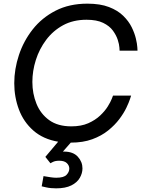

<svg xmlns="http://www.w3.org/2000/svg" viewBox="-20 -770 790 1050"><path d="M287 260Q256 260 232 254.5Q208 249 208 249L218 193Q218 193 229.5 195Q241 197 257.5 199.5Q274 202 288 202Q329 202 344 186Q359 170 359 152Q359 135 345.5 122Q332 109 304 109Q282 109 268.5 116Q255 123 256 123L228 88L298 5Q216 -9 162.5 -56Q109 -103 83.5 -171Q58 -239 58 -315Q58 -392 83.5 -469Q109 -546 159 -609.5Q209 -673 284 -711.5Q359 -750 458 -750Q528 -750 576 -731.5Q624 -713 654 -683.5Q684 -654 700 -621.5Q716 -589 723 -559.5Q730 -530 731 -511.5Q732 -493 732 -493H634Q634 -493 633 -510Q632 -527 624 -552Q616 -577 597.5 -602.5Q579 -628 544 -645Q509 -662 453 -662Q380 -662 325 -632Q270 -602 232.5 -552Q195 -502 176 -442Q157 -382 157 -322Q157 -258 179.5 -202.5Q202 -147 249 -113Q296 -79 370 -79Q424 -79 462.5 -96Q501 -113 527.5 -138Q554 -163 569.5 -188Q585 -213 591.5 -230Q598 -247 598 -247H697Q697 -247 691 -228.5Q685 -210 671 -180.5Q657 -151 632.5 -118.5Q608 -86 571.5 -56.5Q535 -27 484.5 -8.5Q434 10 367 10L324 59H330Q380 59 405.5 87Q431 115 431 151Q431 177 416.5 202.5Q402 228 370 244Q338 260 287 260Z"/></svg>

Font: Be Vietnam Pro
Style: Italic
Weight: 400
Italic angle: -12°
Designer: Lam Bao, Tony Le, Vietanh Nguyen
Foundry: Yellow Type Foundry
Version: Version 1.002; ttfautohint (v1.8.3)